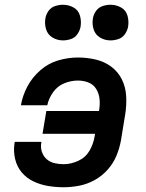

<svg xmlns="http://www.w3.org/2000/svg" viewBox="-20 -780 616 808"><path d="M248 8Q280 8 313.5 1.5Q347 -5 378 -22Q409 -39 433 -66Q457 -93 470 -124.5Q483 -156 489 -189L507 -299Q513 -337 511 -375Q509 -413 493 -445.5Q477 -478 448 -499.5Q419 -521 382.5 -529.5Q346 -538 308 -538Q267 -538 225.5 -526Q184 -514 150 -484.5Q116 -455 95.5 -416.5Q75 -378 68 -337H179Q185 -366 203.5 -392Q222 -418 250.5 -429.5Q279 -441 308 -441Q332 -441 353 -432.5Q374 -424 385.5 -404.5Q397 -385 399 -362Q401 -339 397 -315L396 -313H175L159 -217H380L378 -205Q373 -174 356.5 -145.5Q340 -117 309 -103Q278 -89 248 -89Q228 -89 209 -93.5Q190 -98 176 -110.5Q162 -123 156 -142Q150 -161 154 -180V-183H42Q42 -180 41 -177Q36 -144 43.5 -111.5Q51 -79 71 -55Q91 -31 120 -17Q149 -3 181.5 2.5Q214 8 248 8ZM445 -610Q461 -610 478 -615.5Q495 -621 505.5 -636Q516 -651 519 -667Q523 -691 516.5 -714Q510 -737 489.5 -748.5Q469 -760 445 -760Q429 -760 412 -754.5Q395 -749 384.5 -734.5Q374 -720 371 -703Q367 -679 374 -656.5Q381 -634 401 -622Q421 -610 445 -610ZM245 -610Q261 -610 278 -615.5Q295 -621 305.5 -636Q316 -651 319 -667Q323 -691 316.5 -714Q310 -737 289.5 -748.5Q269 -760 245 -760Q229 -760 212 -754.5Q195 -749 184.5 -734.5Q174 -720 171 -703Q167 -679 174 -656.5Q181 -634 201 -622Q221 -610 245 -610Z"/></svg>

Font: Iosevka Sparkle SmBdObl
Style: Regular
Weight: 600
Italic angle: -9°
Designer: Belleve Invis
Foundry: Belleve Invis
Version: Version 4.5.0; ttfautohint (v1.8.3)